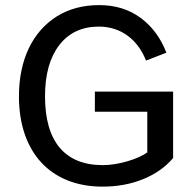

<svg xmlns="http://www.w3.org/2000/svg" viewBox="-20 -711 739 737"><path d="M344.2 -282.2H545.4V-126C511.7 -101.1 435.1 -77.1 375 -77.1C229 -77.1 152.8 -167.5 152.8 -341.3C152.8 -425.8 171.4 -491.2 208 -538.6C244.6 -585.4 294.9 -608.9 359.4 -608.9C445.3 -608.9 509.3 -558.1 540.5 -478.5L618.7 -508.8C596.7 -565.4 564 -609.9 519.5 -642.6C475.1 -675.3 421.9 -691.4 360.4 -691.4C298.3 -691.4 244.1 -676.8 197.8 -647.9C105.5 -589.8 52.7 -482.4 52.7 -341.3C52.7 -127 173.8 5.4 373.5 5.4C431.2 5.4 483.4 -4.4 530.8 -23.9C578.1 -43.5 615.7 -70.3 644.5 -104.5V-359.4H344.2Z"/></svg>

Font: Estedad Medium
Style: Regular
Weight: 500
Designer: Amin Abedi
Version: Version 7.3